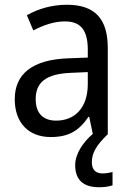

<svg xmlns="http://www.w3.org/2000/svg" viewBox="-20 -566 548 807"><path d="M366 116C366 76 386 44 431 0H433V-364C433 -486 380 -546 261 -546C197 -546 138 -528 93 -502L120 -438C162 -460 206 -476 253 -476C316 -476 349 -443 349 -357V-324L269 -321C117 -316 42 -256 42 -149C42 -49 101 10 193 10C270 10 312 -17 352 -75H355L370 -3C331 30 296 79 296 128C296 188 328 221 396 221C420 221 437 218 453 213V157C443 159 430 163 411 163C382 163 366 147 366 116ZM281 -260 349 -263V-213C349 -111 293 -59 216 -59C164 -59 130 -87 130 -149C130 -218 170 -256 281 -260Z"/></svg>

Font: Noto Sans Myanmar UI SemiCondensed
Style: Regular
Weight: 400
Width: 4
Designer: Monotype Design Team
Foundry: Monotype Imaging Inc.
Version: Version 2.103